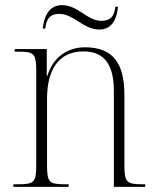

<svg xmlns="http://www.w3.org/2000/svg" viewBox="-20 -727 611 747"><path d="M366 -612C419 -612 435 -658 439 -701H429C425 -672 417 -646 374 -646C319 -646 284 -707 221 -707C167 -707 151 -657 146 -616H156C160 -645 168 -673 211 -673C266 -673 305 -612 366 -612ZM32 0H247V-10H236C170 -10 163 -17 163 -87V-343C163 -450 204 -527 305 -527C392 -527 423 -467 423 -373V0H545V-10H536C471 -10 464 -18 464 -87V-358C464 -484 417 -543 311 -543C242 -543 186 -504 164 -431H162V-536H37V-526H53C113 -526 121 -518 121 -450V-87C121 -17 114 -10 48 -10H32Z"/></svg>

Font: Noto Serif Display SemiCondensed ExtraLight
Style: Regular
Weight: 200
Width: 4
Designer: Monotype Design Team
Foundry: Monotype Imaging Inc.
Version: Version 2.009